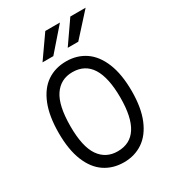

<svg xmlns="http://www.w3.org/2000/svg" viewBox="-193 -885 893 999"><g transform="rotate(-30 254.0 -385.5)"><path d="M35.2 -288.6Q35.2 -390.1 62.7 -458.5Q90.3 -526.9 139.4 -560.1Q188.5 -593.3 254.4 -593.3Q318.8 -593.3 368.2 -560.1Q417.5 -526.9 445.6 -458.5Q473.6 -390.1 473.6 -288.6Q473.6 -189 445.6 -121.3Q417.5 -53.7 368.2 -20.5Q318.8 12.7 254.4 12.7Q189 12.7 139.6 -20.3Q90.3 -53.2 62.7 -120.8Q35.2 -188.5 35.2 -288.6ZM405.3 -288.6Q405.3 -528.3 254.4 -528.3Q183.6 -528.3 144.5 -470.7Q105.5 -413.1 105.5 -288.6Q105.5 -166.5 144.5 -109.9Q183.6 -53.2 254.4 -53.2Q405.3 -53.2 405.3 -288.6ZM240.2 -784.2H328.1L210.9 -649.9H146ZM390.6 -784.2H482.4L360.8 -649.9H297.4Z"/></g></svg>

Font: Decalotype Light
Style: Regular
Weight: 300
Designer: Alfredo Marco Pradil
Foundry: Alfredo Marco Pradil
Version: Version 1.0